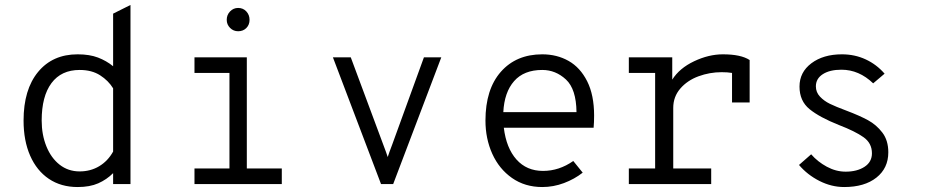

<svg xmlns="http://www.w3.org/2000/svg" viewBox="-20 -742 3736 774"><path d="M75 -256Q75 -381 133.5 -452Q192 -523 293 -523Q341 -523 375 -510Q409 -497 436 -475V-687L506 -722V0H436V-44Q410 -18 376 -3Q342 12 293 12Q226 12 177 -21Q128 -54 101.5 -114.5Q75 -175 75 -256ZM436 -131V-386Q417 -417 383.5 -438.5Q350 -460 301 -460Q227 -460 187.5 -407Q148 -354 148 -256Q148 -199 167 -152Q186 -105 220.5 -78Q255 -51 301 -51Q345 -51 380 -72Q415 -93 436 -131Z M894 -662Q894 -682 907.5 -696Q921 -710 940 -710Q960 -710 973 -696Q986 -682 986 -662Q986 -642 973 -629Q960 -616 940 -616Q921 -616 907.5 -629.5Q894 -643 894 -662ZM1116 -63V0H764V-63H905V-448H764V-511H975V-63Z M1322 -511H1394L1525 -159Q1538 -125 1543 -109Q1548 -125 1561 -159L1689 -511H1759L1565 0H1516Z M2373 -227H2011Q2021 -145 2062 -99Q2103 -53 2169 -53Q2234 -53 2291 -93L2329 -46Q2296 -20 2253.5 -4Q2211 12 2166 12Q2096 12 2044 -24.5Q1992 -61 1964.5 -122Q1937 -183 1937 -256Q1937 -382 1999 -452.5Q2061 -523 2166 -523Q2225 -523 2272 -496.5Q2319 -470 2347 -414.5Q2375 -359 2375 -276Q2375 -249 2373 -227ZM2304 -290Q2303 -383 2261.5 -421.5Q2220 -460 2166 -460Q2092 -460 2052.5 -415Q2013 -370 2009 -290Z M3002 -500V-329H2931V-448Q2913 -451 2889 -451Q2841 -451 2796 -434.5Q2751 -418 2722.5 -385Q2694 -352 2694 -307V-63H2847V0H2515V-63H2621V-448H2515V-511H2690V-421Q2719 -467 2778 -495Q2837 -523 2894 -523Q2967 -523 3002 -500Z M3201 -77 3250 -120Q3276 -90 3313 -70Q3350 -50 3389 -50Q3435 -50 3465 -69.5Q3495 -89 3495 -124Q3495 -165 3461 -189Q3427 -213 3362 -238Q3284 -269 3243.5 -302Q3203 -335 3203 -393Q3203 -451 3251 -487Q3299 -523 3374 -523Q3426 -523 3470 -502.5Q3514 -482 3546 -445L3500 -406Q3443 -461 3372 -461Q3325 -461 3297 -443Q3269 -425 3269 -394Q3269 -370 3285.5 -352.5Q3302 -335 3325.5 -323.5Q3349 -312 3392 -296Q3445 -276 3479 -257.5Q3513 -239 3537 -207.5Q3561 -176 3561 -128Q3561 -64 3513 -26Q3465 12 3383 12Q3332 12 3283.5 -12.5Q3235 -37 3201 -77Z"/></svg>

Font: Overpass Mono Light
Style: Regular
Weight: 300
Monospace: yes
Designer: Delve Withrington, Dave Bailey
Foundry: Delve Fonts
Version: Version 1.000;DELV;Overpass